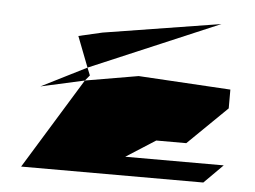

<svg xmlns="http://www.w3.org/2000/svg" viewBox="-43 -765 837 631"><g transform="rotate(5 375.5 -450.0)"><path d="M48 -188H649L711 -250H386L483 -312H582L711 -438V-500L407 -518L232 -488ZM88 -456 237 -531 247 -506 232 -488ZM198 -632 237 -531 663 -712 276 -650Z"/></g></svg>

Font: bitstorm
Style: suext
Weight: 400
Version: Version 0.2